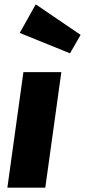

<svg xmlns="http://www.w3.org/2000/svg" viewBox="-20 -866 392 886"><path d="M145 -846 71 -714 303 -620 352 -705ZM263 -533H88L14 0H189Z"/></svg>

Font: Fira Sans ExtraBold
Style: Italic
Weight: 800
Italic angle: -8°
Designer: bBox Type GmbH & Carrois Corporate GbR & Edenspiekermann AG
Foundry: bBox Type GmbH & Carrois Corporate GbR & Edenspiekermann AG
Version: Version 4.301;PS 004.301;hotconv 1.0.88;makeotf.lib2.5.64775